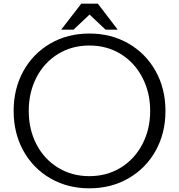

<svg xmlns="http://www.w3.org/2000/svg" viewBox="-20 -970 972 1042"><path d="M466 -891 379 -809H312L421 -950H511L619 -809H553ZM54 -368Q54 -489 107 -584.5Q160 -680 253.5 -734Q347 -788 465 -788Q583 -788 677 -734Q771 -680 824.5 -584.5Q878 -489 878 -368Q878 -247 824.5 -151.5Q771 -56 677 -2Q583 52 465 52Q347 52 253.5 -2Q160 -56 107 -151.5Q54 -247 54 -368ZM795 -368Q795 -468 752.5 -549.5Q710 -631 635 -677Q560 -723 465 -723Q370 -723 295 -677Q220 -631 178 -550Q136 -469 136 -368Q136 -267 178 -186.5Q220 -106 295 -60Q370 -14 465 -14Q560 -14 635 -60Q710 -106 752.5 -187Q795 -268 795 -368Z"/></svg>

Font: LINE Seed JP_TTF Regular
Style: Regular
Weight: 400
Designer: LINE & Fontrix & Fontworks
Version: Version 1.002